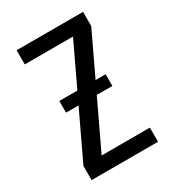

<svg xmlns="http://www.w3.org/2000/svg" viewBox="-178 -838 855 941"><g transform="rotate(-30 250.0 -367.5)"><path d="M62 0V-80L335 -655H62V-735H438V-655L165 -80H438V0ZM381 -349H119V-415H381Z"/></g></svg>

Font: Iosevka Fixed Medium
Style: Regular
Weight: 500
Monospace: yes
Designer: Belleve Invis
Foundry: Belleve Invis
Version: Version 32.3.0